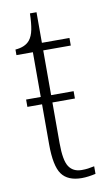

<svg xmlns="http://www.w3.org/2000/svg" viewBox="-79 -698 418 748"><g transform="rotate(-10 130.0 -323.5)"><path d="M183 10Q128 10 104 -23Q80 -56 80 -142V-300H22V-329H80V-506H15V-528Q54 -531 72 -553Q84 -568 89 -593Q94 -618 95 -657H121V-536H230V-506H121V-329H210V-300H121V-139Q121 -71 137.5 -46Q154 -21 188 -21Q202 -21 213 -22.5Q224 -24 238 -27V3Q225 6 210.5 8Q196 10 183 10Z"/></g></svg>

Font: Noto Serif Condensed ExtraLight
Style: Regular
Weight: 200
Width: 3
Designer: Monotype Design Team
Foundry: Monotype Imaging Inc.
Version: Version 2.013; ttfautohint (v1.8.4.7-5d5b)